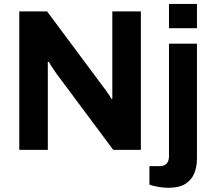

<svg xmlns="http://www.w3.org/2000/svg" viewBox="-20 -743 1058 952"><path d="M75.6 0V-686.4H213.5L489.3 -315.8Q495.2 -308.9 503.9 -296.6Q512.7 -284.2 520.7 -272.2Q528.8 -260.1 532.1 -252.8L537.1 -253.2Q536.9 -270.3 536.9 -286.4Q536.9 -302.6 536.9 -315.8V-686.4H678.4V0H541.5L259 -379.1Q249 -392.8 238.2 -410.1Q227.4 -427.4 221.9 -436.1L216.9 -435.7Q217.1 -421.4 217.1 -406.7Q217.1 -392 217.1 -379.1V0ZM817.9 -603.3V-723.4H956.6V-603.3ZM815.1 188.1Q800.7 188.1 783.1 186.1Q765.6 184.1 748.9 180.4Q732.1 176.7 720.8 172.4V80.8H771.3Q794.2 80.8 806 68.2Q817.9 55.7 817.9 31.7V-526.4H956.6V43.1Q956.6 82.8 943.5 115.8Q930.4 148.7 899.6 168.4Q868.9 188.1 815.1 188.1Z"/></svg>

Font: Archivo Variable SemiBold
Style: Regular
Weight: 600
Designer: Hector Gatti
Foundry: Omnibus-Type
Version: Version 2.001